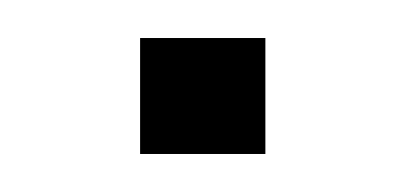

<svg xmlns="http://www.w3.org/2000/svg" viewBox="-20 -81 213 101"><path d="M119.6 -61V0H53.7V-61Z"/></svg>

Font: Voltera Light
Style: Light
Weight: 300
Designer: Bernd Montag
Version: Version 1.301